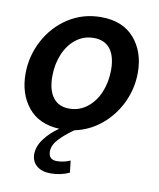

<svg xmlns="http://www.w3.org/2000/svg" viewBox="-81 -570 700 845"><g transform="rotate(10 269.0 -148.0)"><path d="M183 116Q183 134 192.5 143Q202 152 220 152Q251 152 280 139L286 192Q248 210 202 210Q164 210 141 191.5Q118 173 117 140Q117 104 142.5 70Q168 36 206 10Q115 6 66.5 -53.5Q18 -113 18 -203Q18 -282 55 -352Q92 -422 157 -464Q222 -506 303 -506Q400 -506 452 -446Q504 -386 504 -293Q504 -223 474.5 -160Q445 -97 392.5 -53Q340 -9 273 5Q233 33 208 60Q183 87 183 116ZM234 -85Q278 -85 313 -112Q348 -139 367 -184.5Q386 -230 386 -284Q386 -345 361 -377.5Q336 -410 287 -410Q243 -410 208.5 -383.5Q174 -357 155 -311.5Q136 -266 136 -212Q136 -151 161 -118Q186 -85 234 -85Z"/></g></svg>

Font: Cabin SemiBold
Style: Italic
Weight: 600
Italic angle: -7°
Designer: Pablo Impallari
Foundry: Pablo Impallari. http://www.impallari.com Igino Marini. http://www.ikern.com
Version: Version 2.200